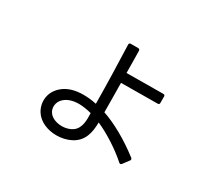

<svg xmlns="http://www.w3.org/2000/svg" viewBox="-138 -905 1276 1170"><g transform="rotate(30 500.0 -320.0)"><path d="M831 -58C835 -64 834 -70 828 -75C731 -150 631 -205 548 -233C548 -295 547 -368 546 -439L803 -441C811 -441 815 -445 815 -453V-498C815 -506 811 -510 803 -510L545 -508C545 -558 544 -610 543 -663C543 -670 539 -675 531 -675H479C471 -675 467 -671 467 -663C472 -526 476 -389 477 -252C445 -259 414 -262 385 -262C325 -262 274 -247 238 -214C180 -162 180 -88 212 -37C243 12 304 35 364 35C400 35 435 27 464 12C534 -24 548 -90 549 -162C626 -128 712 -73 781 -12C787 -7 793 -8 798 -14ZM288 -167C313 -190 349 -200 389 -200C417 -200 447 -195 478 -187C480 -140 481 -81 438 -51C418 -37 391 -30 365 -30C332 -30 298 -41 279 -63C252 -93 258 -141 288 -167Z"/></g></svg>

Font: LINE Seed JP App_OTF Regular
Style: Regular
Weight: 400
Designer: LY Corporation & Fontrix & Fontworks
Version: Version 1.002